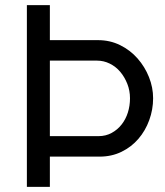

<svg xmlns="http://www.w3.org/2000/svg" viewBox="-20 -730 644 750"><path d="M85 0V-710H174.8V-573.2H362.8Q409.7 -573.2 449.2 -553.7Q488.8 -534.2 517.3 -501.7Q545.9 -469.2 562 -428.7Q578.1 -388.2 578.1 -346.2Q578.1 -302.2 563 -260.7Q547.9 -219.2 520.5 -187.5Q493.2 -155.8 454.6 -137Q416 -118.2 369.1 -118.2H174.8V0ZM174.8 -198.2H365.2Q393.1 -198.2 416 -210.7Q439 -223.1 455.1 -243.7Q471.2 -264.2 479.5 -290.5Q487.8 -316.9 487.8 -346.2Q487.8 -376 477.3 -402.6Q466.8 -429.2 449.5 -449.7Q432.1 -470.2 408.4 -481.7Q384.8 -493.2 358.9 -493.2H174.8Z"/></svg>

Font: Raleway Medium
Style: Regular
Weight: 500
Designer: Matt McInerney, Pablo Impallari, Rodrigo Fuenzalida
Foundry: Matt McInerney, Pablo Impallari, Rodrigo Fuenzalida
Version: Version 3.000g; ttfautohint (v1.5) -l 8 -r 28 -G 28 -x 14 -D